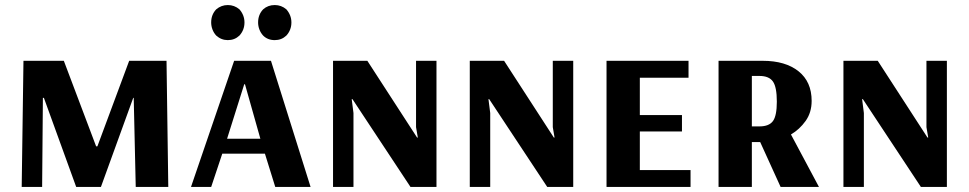

<svg xmlns="http://www.w3.org/2000/svg" viewBox="-20 -741 3839 761"><path d="M66 0 73 -500H233L361 -161H366L492 -500H640L647 0H518L510 -353H508L380 0H282L154 -353H150L147 0Z M883 -582Q857 -582 837 -600Q827 -611 822 -624.5Q817 -638 817 -652Q817 -683 837 -704Q857 -721 883 -721Q909 -721 929 -704Q949 -681 949 -652Q949 -622 929 -600Q910 -582 883 -582ZM1069 -582Q1041 -582 1023 -600Q1013 -611 1008 -624.5Q1003 -638 1003 -652Q1003 -683 1023 -704Q1042 -721 1069 -721Q1095 -721 1115 -704Q1135 -681 1135 -652Q1135 -622 1115 -600Q1096 -582 1069 -582ZM737 0 908 -500H1054L1211 0H1071L1030 -132H861L817 0ZM880 -191H1012L951 -407H948Z M1300 0V-500H1436L1633 -196H1636L1629 -237V-500H1710V0H1607L1377 -348H1374L1381 -293V0Z M1842 0V-500H1978L2175 -196H2178L2171 -237V-500H2252V0H2149L1919 -348H1916L1923 -293V0Z M2384 0V-500H2709V-433H2516V-285H2683V-220H2516V-67H2717V0Z M2828 0V-500H3003Q3093 -500 3145 -458.5Q3197 -417 3197 -341Q3197 -295 3173 -261.5Q3149 -228 3115 -208L3226 0H3074L2993 -178H2960V0ZM2960 -240H2990Q3028 -240 3043.5 -261Q3059 -282 3059 -338Q3059 -396 3043.5 -418Q3028 -440 2990 -440H2960Z M3323 0V-500H3459L3656 -196H3659L3652 -237V-500H3733V0H3630L3400 -348H3397L3404 -293V0Z"/></svg>

Font: Arsenal SC
Style: Bold
Weight: 700
Designer: Andrij Shevchenko
Foundry: Stairsfor
Version: Version 2.001; ttfautohint (v1.8.4.7-5d5b)